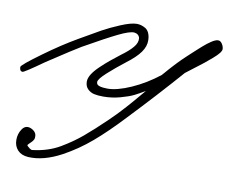

<svg xmlns="http://www.w3.org/2000/svg" viewBox="-93 -750 1046 875"><g transform="rotate(10 430.0 -312.0)"><path d="M877 -608.9Q877.4 -601.1 868.7 -589.6Q859.9 -578.1 840.1 -561Q820.3 -543.9 806.2 -532.7Q792 -521.5 763.4 -499.8Q734.9 -478 726.1 -471.2Q623 -353.5 501 -225.1Q429.7 -148.9 370.1 -98.1Q310.5 -47.4 244.1 -11.2Q160.2 34.2 88.9 29.8Q57.6 27.8 40.3 9.3Q22.9 -9.3 22.9 -38.1Q22.9 -65.9 37.4 -87.6Q51.8 -109.4 74.2 -103Q86.9 -99.1 95.7 -90.3Q104.5 -81.5 105 -69.8Q106 -59.1 101.8 -51.8Q97.7 -44.4 88.9 -36.4Q80.1 -28.3 76.2 -22.9Q77.6 -20.5 80.6 -17.3Q83.5 -14.2 90.6 -9Q97.7 -3.9 103 -4.9Q174.8 -13.2 230 -45.9Q279.8 -75.2 322.3 -110.6Q364.7 -146 423.8 -203.1Q440.9 -219.7 457.5 -236.8Q474.1 -253.9 490.7 -272.7Q507.3 -291.5 517.1 -302.7Q526.9 -314 544.2 -334.5Q561.5 -355 565.9 -359.9Q539.1 -343.8 517.1 -332.8Q495.1 -321.8 456.5 -311.3Q418 -300.8 378.9 -300.8Q353 -300.8 335.7 -304.7Q318.4 -308.6 305.7 -321.3Q293 -334 293 -356Q293 -371.1 304.4 -389.6Q315.9 -408.2 338.6 -429.7Q361.3 -451.2 379.4 -466.1Q397.5 -481 425.8 -502.9Q459.5 -527.3 477.5 -548.8Q495.6 -570.3 493.2 -590.8Q491.7 -600.1 484.6 -606Q477.5 -611.8 467.8 -612.8Q446.8 -614.7 394.5 -589.1Q342.3 -563.5 242.2 -506.8Q214.4 -490.7 90.8 -409.2Q4.9 -348.1 -2.9 -348.1Q-17.1 -348.1 -17.1 -368.2Q-17.1 -377.4 71.8 -441.9Q150.9 -499.5 221.2 -540Q282.2 -575.7 317.4 -595.2Q352.5 -614.7 399.4 -634.3Q446.3 -653.8 472.2 -653.8Q482.4 -653.8 492.2 -651.1Q502 -648.4 512.5 -642.3Q522.9 -636.2 529.3 -622.6Q535.6 -608.9 536.1 -589.8Q537.1 -561 517.1 -533Q497.1 -504.9 452.1 -471.2Q411.1 -439.5 375.7 -407.5Q340.3 -375.5 339.8 -361.8Q339.4 -348.6 354.2 -344.2Q369.1 -339.8 391.1 -339.8Q435.1 -339.8 499.8 -368.4Q564.5 -397 624 -443.8Q626 -445.8 635.5 -456.8Q645 -467.8 649.9 -473.4Q654.8 -479 665.3 -490.5Q675.8 -502 683.6 -510Q691.4 -518.1 701.9 -528.6Q712.4 -539.1 722.2 -547.9Q728.5 -553.7 741.9 -566.2Q755.4 -578.6 762.7 -585.2Q770 -591.8 781.7 -602.3Q793.5 -612.8 801.3 -618.7Q809.1 -624.5 818.4 -630.9Q827.6 -637.2 835 -640.4Q842.3 -643.6 848.1 -644Q859.4 -645.5 867.7 -633.8Q876 -622.1 877 -608.9Z"/></g></svg>

Font: Gogol
Style: Regular
Weight: 400
Italic angle: -48°
Designer: Gennady Fridman
Foundry: ParaType Ltd
Version: Version 1.001